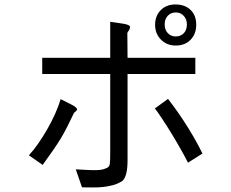

<svg xmlns="http://www.w3.org/2000/svg" viewBox="-20 -776 1040 864"><path d="M859 -516V-443H554V-55Q554 17 531 38Q511 51 489 57Q467 63 443.5 65.5Q420 68 396 67.5Q372 67 349 67L321 -14Q354 -12 377 -11Q400 -10 416.5 -10.5Q433 -11 444 -14Q455 -17 466 -23Q469 -26 471 -29Q473 -32 474 -38.5Q475 -45 475.5 -57Q476 -69 476 -89V-443H170V-516H476V-678Q494 -675 510.5 -673Q527 -671 539.5 -668.5Q552 -666 559 -662.5Q566 -659 565 -652Q565 -646 553 -628L554 -516ZM678 -664Q678 -705 703.5 -730.5Q729 -756 769 -756Q812 -756 837.5 -731.5Q863 -707 863 -665Q863 -623 837.5 -597Q812 -571 771 -571Q731 -571 704.5 -597.5Q678 -624 678 -664ZM821 -666Q821 -689 807 -704.5Q793 -720 771 -720Q749 -720 735 -705Q721 -690 721 -666Q721 -642 735 -627Q749 -612 771 -612Q793 -612 807 -626.5Q821 -641 821 -666ZM677 -288 736 -331Q761 -299 784.5 -265Q808 -231 828 -198.5Q848 -166 864 -137Q880 -108 891 -85L826 -44Q815 -66 795 -101.5Q775 -137 752.5 -174Q730 -211 709 -242.5Q688 -274 677 -288ZM253 -330Q285 -314 305 -303.5Q325 -293 327 -284Q327 -279 313 -268Q295 -230 281.5 -203.5Q268 -177 253.5 -153Q239 -129 220 -101.5Q201 -74 172 -34L110 -77Q132 -101 153 -131.5Q174 -162 193 -195Q212 -228 227.5 -262.5Q243 -297 253 -330Z"/></svg>

Font: D2Coding ligature
Style: Regular
Weight: 400
Monospace: yes
Designer: Yong-Rak Park; Jeong-Hwan Yoon; Sang-Min Lee;
Foundry: NHN Corporation
Version: Version 1.3.2; Build 20180524